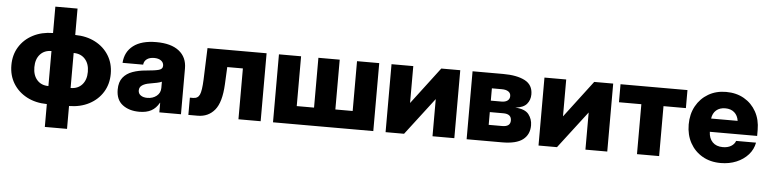

<svg xmlns="http://www.w3.org/2000/svg" viewBox="-51 -997 5811 1451"><g transform="rotate(5 2855.0 -271.5)"><path d="M317.9 185.1V11.7Q231.9 10.7 166 -23.9Q100.1 -58.6 62.7 -119.1Q25.4 -179.7 25.4 -258.3Q25.4 -336.9 62.7 -397.2Q100.1 -457.5 166 -491.9Q231.9 -526.4 317.9 -527.3V-727.5H486.3V-527.3Q572.8 -526.4 638.7 -491.9Q704.6 -457.5 741.9 -397.2Q779.3 -336.9 779.3 -258.3Q779.3 -179.7 741.9 -119.1Q704.6 -58.6 638.7 -23.9Q572.8 10.7 486.3 11.7V185.1ZM486.3 -125Q541 -125 573.2 -160.9Q605.5 -196.8 605.5 -257.8Q605.5 -318.8 573.2 -354.7Q541 -390.6 486.3 -390.6ZM317.9 -125V-390.6Q263.7 -390.6 231.7 -354.7Q199.7 -318.8 199.7 -257.8Q199.7 -196.8 231.7 -160.9Q263.7 -125 317.9 -125Z M1018.6 8.8Q940.9 8.8 891.4 -29.1Q841.8 -66.9 841.8 -144Q841.8 -202.1 868.9 -235.8Q896 -269.5 941.4 -285.6Q986.8 -301.8 1042 -306.2Q1111.3 -312 1139.6 -320.3Q1168 -328.6 1168 -352.1V-354.5Q1168 -377.4 1148.7 -391.8Q1129.4 -406.2 1096.2 -406.2Q1061 -406.2 1040.3 -390.6Q1019.5 -375 1017.1 -348.6H860.8Q866.2 -432.6 928 -479.7Q989.7 -526.9 1102.1 -526.9Q1214.4 -526.9 1274.4 -479.7Q1334.5 -432.6 1334.5 -347.2V0H1170.4V-72.3H1168.5Q1145.5 -30.8 1109.4 -11Q1073.2 8.8 1018.6 8.8ZM1069.8 -101.1Q1111.8 -101.1 1140.6 -124.3Q1169.4 -147.5 1169.4 -185.5V-232.4Q1156.2 -226.1 1132.8 -221.2Q1109.4 -216.3 1078.1 -210.9Q1044.4 -205.6 1022.7 -191.4Q1001 -177.2 1001 -151.9Q1001 -127.9 1020 -114.5Q1039.1 -101.1 1069.8 -101.1Z M1390.6 0V-130.9H1415Q1451.2 -130.9 1464.8 -161.1Q1478.5 -191.4 1481.9 -275.9L1490.7 -515.6H1939V0H1770.5V-385.7H1651.9L1645.5 -253.4Q1638.7 -117.2 1590.1 -58.6Q1541.5 0 1460.9 0Z M2032.7 -515.6H2200.7V-137.7H2332V-515.6H2493.7V-137.7H2625V-515.6H2793.5V0H2032.7Z M3408.2 0H3242.7V-280.8H3241.7L3026.9 0H2886.7V-515.6H3051.8V-236.8H3052.7L3264.2 -515.6H3408.2Z M3501.5 0V-515.6H3733.9Q3838.4 -515.6 3898.9 -484.1Q3959.5 -452.6 3959.5 -380.4Q3959.5 -337.4 3933.8 -307.1Q3908.2 -276.9 3847.2 -270.5Q3921.4 -266.1 3949.5 -230Q3977.5 -193.8 3977.5 -146.5Q3977.5 -76.7 3927.5 -38.3Q3877.4 0 3770.5 0ZM3658.2 -123H3761.2Q3822.3 -123 3822.3 -169.9Q3822.3 -219.7 3761.2 -219.7H3658.2ZM3658.2 -306.6H3739.3Q3768.6 -306.6 3784.9 -319.1Q3801.3 -331.5 3801.3 -353.5Q3801.3 -376 3783.4 -387.9Q3765.6 -399.9 3733.9 -399.9H3658.2Z M4568.4 0H4402.8V-280.8H4401.9L4187 0H4046.9V-515.6H4211.9V-236.8H4212.9L4424.3 -515.6H4568.4Z M4793.9 0V-378.9H4624V-515.6H5131.8V-378.9H4961.9V0Z M5429.2 11.7Q5350.1 11.7 5290.3 -22.9Q5230.5 -57.6 5197 -118.4Q5163.6 -179.2 5163.6 -257.8Q5163.6 -336.4 5197 -397.2Q5230.5 -458 5289.6 -492.7Q5348.6 -527.3 5424.8 -527.3Q5502.4 -527.3 5561.3 -493.4Q5620.1 -459.5 5653.3 -399.7Q5686.5 -339.8 5686.5 -261.7V-216.3H5327.6Q5329.1 -167 5357.2 -138.2Q5385.3 -109.4 5435.1 -109.4Q5472.2 -109.4 5497.3 -124.5Q5522.5 -139.6 5531.7 -165H5682.6Q5673.3 -113.3 5637.7 -73.2Q5602.1 -33.2 5548.1 -10.7Q5494.1 11.7 5429.2 11.7ZM5328.6 -316.9H5529.8Q5523.9 -357.4 5497.6 -380.4Q5471.2 -403.3 5429.2 -403.3Q5386.7 -403.3 5360.4 -380.4Q5334 -357.4 5328.6 -316.9Z"/></g></svg>

Font: Inter Display ExtraBold
Style: Regular
Weight: 800
Designer: Rasmus Andersson
Foundry: rsms
Version: Version 4.000;git-a52131595